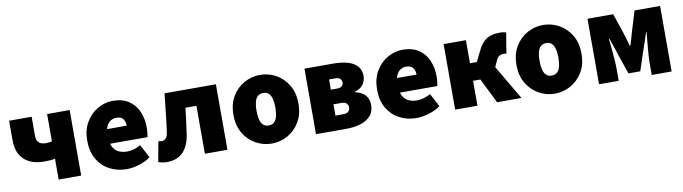

<svg xmlns="http://www.w3.org/2000/svg" viewBox="-30 -971 5130 1443"><g transform="rotate(-10 2535.0 -250.0)"><path d="M334 0V-159Q316 -155 298 -153.5Q280 -152 250 -152Q192 -152 145.5 -172Q99 -192 71.5 -236.5Q44 -281 44 -353V-500H216V-353Q216 -321 232.5 -303.5Q249 -286 288 -286Q302 -286 313 -287.5Q324 -289 334 -291V-500H506V0Z M854 12Q781 12 722.5 -19Q664 -50 630 -108.5Q596 -167 596 -250Q596 -331 630.5 -389.5Q665 -448 720 -480Q775 -512 836 -512Q910 -512 958.5 -479.5Q1007 -447 1030.5 -392Q1054 -337 1054 -270Q1054 -248 1051.5 -227.5Q1049 -207 1047 -198H732L730 -310H908Q908 -339 893.5 -360.5Q879 -382 840 -382Q819 -382 798.5 -370.5Q778 -359 765 -330Q752 -301 754 -250Q756 -195 775 -166.5Q794 -138 821.5 -128Q849 -118 878 -118Q904 -118 929.5 -125.5Q955 -133 982 -148L1036 -46Q996 -18 946 -3Q896 12 854 12Z M1159 12Q1140 12 1124.5 9Q1109 6 1094 0L1122 -154Q1128 -153 1134.5 -151.5Q1141 -150 1148 -150Q1166 -150 1179.5 -164Q1193 -178 1197 -213Q1207 -284 1214.5 -356Q1222 -428 1230 -500H1622V0H1450V-366H1366Q1360 -317 1354 -265.5Q1348 -214 1340 -164Q1327 -80 1282.5 -34Q1238 12 1159 12Z M1960 12Q1896 12 1839.5 -19Q1783 -50 1747.5 -108.5Q1712 -167 1712 -250Q1712 -333 1747.5 -391.5Q1783 -450 1839.5 -481Q1896 -512 1960 -512Q2024 -512 2080.5 -481Q2137 -450 2172.5 -391.5Q2208 -333 2208 -250Q2208 -167 2172.5 -108.5Q2137 -50 2080.5 -19Q2024 12 1960 12ZM1960 -126Q1986 -126 2002 -141Q2018 -156 2025 -184Q2032 -212 2032 -250Q2032 -288 2025 -316Q2018 -344 2002 -359Q1986 -374 1960 -374Q1934 -374 1918 -359Q1902 -344 1895 -316Q1888 -288 1888 -250Q1888 -212 1895 -184Q1902 -156 1918 -141Q1934 -126 1960 -126Z M2298 0V-500H2518Q2575 -500 2622 -488Q2669 -476 2697.5 -447Q2726 -418 2726 -366Q2726 -338 2707.5 -307.5Q2689 -277 2642 -264V-260Q2674 -252 2697 -237.5Q2720 -223 2732 -200Q2744 -177 2744 -144Q2744 -92 2714.5 -60.5Q2685 -29 2637 -14.5Q2589 0 2532 0ZM2466 -310H2511Q2538 -310 2550 -320Q2562 -330 2562 -348Q2562 -366 2550.5 -377Q2539 -388 2510 -388H2466ZM2466 -112H2524Q2555 -112 2566.5 -125Q2578 -138 2578 -156Q2578 -173 2566 -185.5Q2554 -198 2524 -198H2466Z M3066 12Q2993 12 2934.5 -19Q2876 -50 2842 -108.5Q2808 -167 2808 -250Q2808 -331 2842.5 -389.5Q2877 -448 2932 -480Q2987 -512 3048 -512Q3122 -512 3170.5 -479.5Q3219 -447 3242.5 -392Q3266 -337 3266 -270Q3266 -248 3263.5 -227.5Q3261 -207 3259 -198H2944L2942 -310H3120Q3120 -339 3105.5 -360.5Q3091 -382 3052 -382Q3031 -382 3010.5 -370.5Q2990 -359 2977 -330Q2964 -301 2966 -250Q2968 -195 2987 -166.5Q3006 -138 3033.5 -128Q3061 -118 3090 -118Q3116 -118 3141.5 -125.5Q3167 -133 3194 -148L3248 -46Q3208 -18 3158 -3Q3108 12 3066 12Z M3360 0V-500H3530V-324H3582L3624 -408Q3645 -450 3669.5 -472.5Q3694 -495 3724.5 -503.5Q3755 -512 3794 -512Q3819 -512 3838 -504L3812 -346Q3808 -348 3802.5 -349Q3797 -350 3792 -350Q3774 -350 3759.5 -342.5Q3745 -335 3732 -306L3712 -262L3866 0H3680L3586 -190H3530V0Z M4120 12Q4056 12 3999.5 -19Q3943 -50 3907.5 -108.5Q3872 -167 3872 -250Q3872 -333 3907.5 -391.5Q3943 -450 3999.5 -481Q4056 -512 4120 -512Q4184 -512 4240.5 -481Q4297 -450 4332.5 -391.5Q4368 -333 4368 -250Q4368 -167 4332.5 -108.5Q4297 -50 4240.5 -19Q4184 12 4120 12ZM4120 -126Q4146 -126 4162 -141Q4178 -156 4185 -184Q4192 -212 4192 -250Q4192 -288 4185 -316Q4178 -344 4162 -359Q4146 -374 4120 -374Q4094 -374 4078 -359Q4062 -344 4055 -316Q4048 -288 4048 -250Q4048 -212 4055 -184Q4062 -156 4078 -141Q4094 -126 4120 -126Z M4458 0V-500H4654L4704 -352Q4713 -322 4721 -296Q4729 -270 4736 -244H4740Q4748 -270 4756 -296Q4764 -322 4772 -352L4817 -500H5012V0H4860V-92Q4860 -121 4863.5 -164.5Q4867 -208 4871 -251.5Q4875 -295 4878 -324H4874Q4864 -290 4849.5 -249.5Q4835 -209 4824 -176L4780 -42H4690L4644 -176Q4634 -209 4619.5 -250Q4605 -291 4594 -324H4590Q4593 -295 4597.5 -251.5Q4602 -208 4605 -164.5Q4608 -121 4608 -92V0Z"/></g></svg>

Font: Source Sans 3 Black
Style: Regular
Weight: 900
Designer: Paul D. Hunt
Foundry: Adobe
Version: Version 3.046;hotconv 1.0.118;makeotfexe 2.5.65603